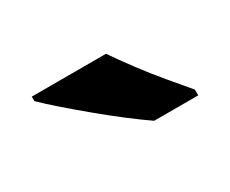

<svg xmlns="http://www.w3.org/2000/svg" viewBox="-43 -873 448 374"><g transform="rotate(-30 181.0 -686.0)"><path d="M207 -766Q222 -744 242.5 -716.5Q263 -689 284.5 -663.5Q306 -638 322 -619V-606H223Q204 -619 178.5 -638.5Q153 -658 126.5 -680Q100 -702 77 -722Q54 -742 40 -756V-766Z"/></g></svg>

Font: Noto Sans
Style: Bold
Weight: 700
Designer: Monotype Design Team
Foundry: Monotype Imaging Inc.
Version: Version 2.000;GOOG;noto-source:20170915:90ef993387c0; ttfaut